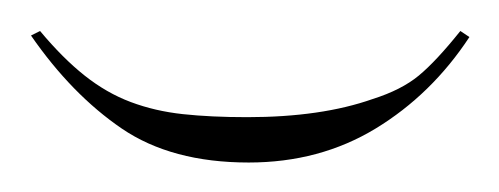

<svg xmlns="http://www.w3.org/2000/svg" viewBox="-122 236 330 127"><g transform="rotate(-90 43.5 300.0)"><path d="M84 155 87 161Q69 176 57.5 190.5Q46 205 40 221Q34 237 32 255.5Q30 274 30 298Q30 347 42 381Q48 400 57.5 411.5Q67 423 87 439L83 445Q45 420 22.5 383Q0 346 0 299Q0 248 22.5 215Q45 182 84 155Z"/></g></svg>

Font: Bravura Text
Style: Regular
Weight: 400
Designer: Daniel Spreadbury et al.
Foundry: Steinberg Media Technologies GmbH
Version: Version 1.38